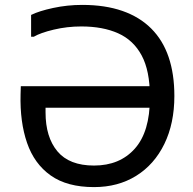

<svg xmlns="http://www.w3.org/2000/svg" viewBox="-20 -752 788 784"><path d="M316 -732Q409 -732 479.5 -707.5Q550 -683 597.5 -635.5Q645 -588 668.5 -519Q692 -450 692 -360Q692 -248 651 -164Q610 -80 536 -34Q462 12 364 12Q254 12 187 -35.5Q120 -83 90.5 -168.5Q61 -254 64 -367L65 -400H607V-312H166V-293Q166 -192 214.5 -134Q263 -76 364 -76Q469 -76 530.5 -145Q592 -214 592 -351V-359Q592 -463 558.5 -525.5Q525 -588 462.5 -616Q400 -644 312 -644Q254 -644 199.5 -631Q145 -618 118 -602H107V-691Q139 -707 197 -719.5Q255 -732 316 -732Z"/></svg>

Font: Kufam
Style: Regular
Weight: 400
Designer: Wael Morcos, Artur Schmal
Foundry: Original Type
Version: Version 1.301; ttfautohint (v1.8.3)